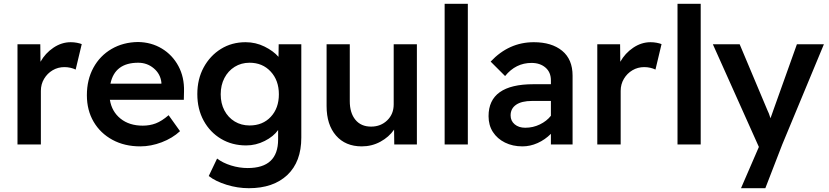

<svg xmlns="http://www.w3.org/2000/svg" viewBox="-20 -760 4359 1010"><path d="M72 0V-527H192L193 -435Q218 -480 261 -509Q304 -538 352 -538Q369 -538 384.5 -535Q400 -532 410 -528L378 -394Q366 -400 350.5 -403.5Q335 -407 319 -407Q285 -407 257 -390.5Q229 -374 212 -345.5Q195 -317 195 -282V0Z M718 10Q635 10 571.5 -24.5Q508 -59 472.5 -119.5Q437 -180 437 -259Q437 -341 471.5 -404Q506 -467 567 -502.5Q628 -538 706 -539Q776 -538 831.5 -504.5Q887 -471 918.5 -412.5Q950 -354 948 -279L947 -235H558Q568 -173 614 -136Q660 -99 731 -99Q768 -99 799.5 -111Q831 -123 867 -154L927 -70Q887 -33 830.5 -11.5Q774 10 718 10ZM707 -430Q584 -430 561 -320H829V-326Q824 -371 789 -400.5Q754 -430 707 -430Z M1289 230Q1230 230 1172 212Q1114 194 1078 166L1122 74Q1152 97 1195.5 110.5Q1239 124 1283 124Q1443 124 1443 -26V-76Q1419 -42 1372.5 -18.5Q1326 5 1275 5Q1201 5 1143 -29.5Q1085 -64 1051.5 -125Q1018 -186 1018 -265Q1018 -344 1051.5 -405.5Q1085 -467 1142 -502.5Q1199 -538 1272 -538Q1325 -538 1371.5 -515Q1418 -492 1445 -461L1446 -527H1565V-36Q1565 91 1491.5 160.5Q1418 230 1289 230ZM1293 -100Q1362 -100 1404.5 -145.5Q1447 -191 1447 -264Q1447 -337 1404 -383.5Q1361 -430 1293 -430Q1249 -430 1214.5 -408.5Q1180 -387 1160.5 -349.5Q1141 -312 1141 -264Q1141 -216 1160.5 -179Q1180 -142 1214.5 -121Q1249 -100 1293 -100Z M1883 10Q1797 10 1747.5 -47Q1698 -104 1698 -202V-527H1820V-228Q1820 -166 1849.5 -130Q1879 -94 1932 -94Q1983 -94 2017 -127Q2051 -160 2051 -211V-527H2173V0H2054L2053 -78Q2026 -39 1981 -14.5Q1936 10 1883 10Z M2319 0V-740H2441V0Z M2728 10Q2677 10 2636.5 -10Q2596 -30 2573 -65.5Q2550 -101 2550 -149Q2550 -317 2786 -317H2878V-337Q2878 -380 2849.5 -404.5Q2821 -429 2776 -429Q2693 -429 2637 -360L2561 -436Q2657 -538 2788 -538Q2882 -538 2937 -493Q2992 -448 2992 -362V0H2878V-56Q2847 -25 2808 -7.5Q2769 10 2728 10ZM2743 -88Q2784 -88 2820 -105.5Q2856 -123 2878 -151V-229H2779Q2724 -229 2695 -209Q2666 -189 2666 -153Q2666 -124 2687.5 -106Q2709 -88 2743 -88Z M3122 0V-527H3242L3243 -435Q3268 -480 3311 -509Q3354 -538 3402 -538Q3419 -538 3434.5 -535Q3450 -532 3460 -528L3428 -394Q3416 -400 3400.5 -403.5Q3385 -407 3369 -407Q3335 -407 3307 -390.5Q3279 -374 3262 -345.5Q3245 -317 3245 -282V0Z M3544 0V-740H3666V0Z M3878 230 3972 13 3730 -527H3871L4017 -180Q4025 -165 4033 -138Q4037 -148 4040.5 -158.5Q4044 -169 4048 -180L4172 -527H4314L4095 0L4006 230Z"/></svg>

Font: Readex Pro Medium
Style: Regular
Weight: 500
Designer: Bonnie Shaver-Troup, Thomas Jockin
Foundry: Lexend
Version: Version 1.204; ttfautohint (v1.8.4.7-5d5b)